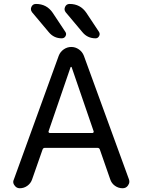

<svg xmlns="http://www.w3.org/2000/svg" viewBox="-20 -999 734 998"><path d="M499 -221.7Q496.1 -230.5 486.3 -230.5H213.9Q204.1 -230.5 201.2 -221.7L146.5 -65.4Q139.6 -45.9 122.1 -33.2Q104.5 -20.5 83 -20.5Q65.4 -20.5 55.7 -35.2Q48.8 -43.9 48.8 -53.7Q48.8 -59.6 51.8 -65.4L285.2 -709Q293 -729.5 311 -742.2Q329.1 -754.9 350.6 -754.9Q372.1 -754.9 390.1 -742.2Q408.2 -729.5 416 -709L650.4 -66.4Q652.3 -60.5 652.3 -54.7Q652.3 -44.9 645.5 -35.2Q635.7 -20.5 617.2 -20.5Q595.7 -20.5 577.6 -33.2Q559.6 -45.9 552.7 -67.4ZM476.6 -799.8Q434.6 -799.8 408.2 -832L321.3 -935.5Q311.5 -948.2 318.4 -963.4Q325.2 -978.5 341.8 -978.5Q397.5 -978.5 428.7 -932.6L494.1 -834Q498 -828.1 498 -822.3Q498 -816.4 495.1 -811.5Q489.3 -799.8 476.6 -799.8ZM300.8 -799.8Q259.8 -799.8 233.4 -832L146.5 -935.5Q140.6 -943.4 140.6 -952.1Q140.6 -957 143.6 -963.9Q150.4 -978.5 167 -978.5Q222.7 -978.5 253.9 -932.6L319.3 -834Q327.1 -823.2 320.8 -811.5Q314.5 -799.8 300.8 -799.8ZM352.5 -649.4Q351.6 -651.4 349.6 -651.4Q347.7 -651.4 346.7 -649.4L232.4 -316.4Q231.4 -313.5 233.4 -310.5Q235.4 -307.6 239.3 -307.6H460Q463.9 -307.6 465.8 -310.5Q467.8 -313.5 466.8 -316.4Z"/></svg>

Font: Gen Jyuu GothicX Regular
Style: Regular
Weight: 400
Designer: [Source Han Sans]
Ryoko NISHIZUKA  (kana & ideographs); Paul D. Hunt (Latin, Greek & Cyrillic); Wenlong ZHANG  (bopomofo
Version: Version 1.002.20150607